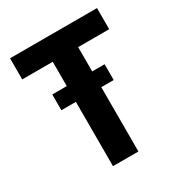

<svg xmlns="http://www.w3.org/2000/svg" viewBox="-169 -826 880 942"><g transform="rotate(-30 271.5 -355.5)"><path d="M412.1 -364.3H341.8V0H197.8V-364.3H115.7V-453.6H197.8V-591.3H24.9V-710.9H517.6V-591.3H341.8V-453.6H412.1Z"/></g></svg>

Font: Roboto Condensed
Style: Bold
Weight: 700
Designer: Google
Version: Version 2.134; 2016